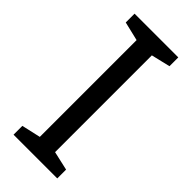

<svg xmlns="http://www.w3.org/2000/svg" viewBox="-231 -758 801 801"><g transform="rotate(45 169.5 -357.0)"><path d="M298 0H40V-52L124 -71V-642L40 -662V-714H298V-662L214 -642V-71L298 -52Z"/></g></svg>

Font: ltelugu05
Style: Book
Weight: 400
Designer: Jelle Bosma - Monotype Design Team
Foundry: Monotype Imaging Inc.
Version: Version 2.003